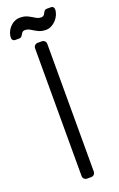

<svg xmlns="http://www.w3.org/2000/svg" viewBox="-162 -887 576 930"><g transform="rotate(-20 125.5 -422.0)"><path d="M116 0Q106 0 100 -6Q94 -12 94 -22V-678Q94 -688 100 -694Q106 -700 116 -700H135Q145 -700 151 -694Q157 -688 157 -678V-22Q157 -12 151 -6Q145 0 135 0ZM175 -745Q152 -745 135.5 -753.5Q119 -762 105.5 -770.5Q92 -779 78 -779Q67 -779 62 -772Q57 -765 52.5 -757.5Q48 -750 37 -750H17Q10 -750 5.5 -755Q1 -760 1 -766Q1 -780 6.5 -794Q12 -808 22.5 -819.5Q33 -831 46.5 -837.5Q60 -844 75 -844Q99 -844 115.5 -835.5Q132 -827 145.5 -818.5Q159 -810 173 -810Q185 -810 189.5 -817.5Q194 -825 198.5 -832.5Q203 -840 214 -840H234Q242 -840 246 -835Q250 -830 250 -824Q250 -810 244 -796Q238 -782 227.5 -770.5Q217 -759 203.5 -752Q190 -745 175 -745Z"/></g></svg>

Font: Rubik Light Light
Style: Regular
Weight: 300
Version: Version 2.101